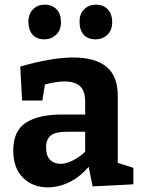

<svg xmlns="http://www.w3.org/2000/svg" viewBox="-20 -793 609 825"><path d="M378 8 361 -76Q323 -32 277.5 -10Q232 12 185 12Q121 12 79 -29Q37 -70 37 -147Q37 -231 91.5 -266Q146 -301 247 -301H346V-356Q346 -403 323.5 -423Q301 -443 258 -443Q221 -443 173 -430L162 -361H75L67 -507Q202 -546 295 -546Q389 -546 437.5 -506Q486 -466 486 -382V-93L553 -72V-1ZM178 -161Q178 -123 195.5 -106Q213 -89 240 -89Q264 -89 292 -103Q320 -117 346 -141V-227H270Q218 -227 198 -210.5Q178 -194 178 -161ZM391 -624Q358 -624 340 -643.5Q322 -663 322 -698Q321 -733 341.5 -753Q362 -773 391 -773Q424 -773 443 -753Q462 -733 462 -698Q462 -663 441.5 -643.5Q421 -624 391 -624ZM171 -624Q138 -624 120.5 -643.5Q103 -663 102 -698Q102 -733 122 -753Q142 -773 171 -773Q204 -773 223 -753Q242 -733 242 -698Q242 -663 221 -643.5Q200 -624 171 -624Z"/></svg>

Font: Bitter
Style: Bold
Weight: 700
Designer: Sol Matas, and Bitter project Authors
Foundry: Sol Matas
Version: Version 2.001